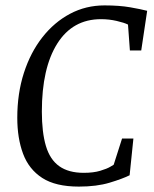

<svg xmlns="http://www.w3.org/2000/svg" viewBox="-20 -680 572 711"><path d="M432 -167H474L460 -31Q434 -18 386 -3.5Q338 11 272 11Q186 11 136.5 -21Q87 -53 65.5 -110.5Q44 -168 44 -244Q44 -334 68.5 -410Q93 -486 137 -542Q181 -598 239.5 -629Q298 -660 367 -660Q422 -660 462 -653Q502 -646 525 -640L503 -493H461L454 -589Q440 -596 412 -602.5Q384 -609 354 -609Q249 -609 192 -518.5Q135 -428 135 -267Q135 -190 150 -139.5Q165 -89 199.5 -64.5Q234 -40 290 -40Q326 -40 351 -47.5Q376 -55 388.5 -62.5Q401 -70 401 -70Z"/></svg>

Font: Faustina VF Beta
Style: Italic
Weight: 400
Italic angle: -8°
Designer: Alfonso Garcia
Foundry: Omnibus-Type
Version: Version 1.006